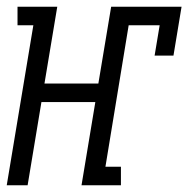

<svg xmlns="http://www.w3.org/2000/svg" viewBox="-21 -550 559 570"><path d="M-1 0 78 -475H31V-530H149L111 -302H271L309 -530H518L494 -385H438L453 -475H361L292 -55H338V0H221L262 -247H102L61 0Z"/></svg>

Font: Iosevka Slab Light
Style: Italic
Weight: 300
Italic angle: -9°
Monospace: yes
Designer: Belleve Invis
Foundry: Belleve Invis
Version: Version 11.1.1; ttfautohint (v1.8.3)